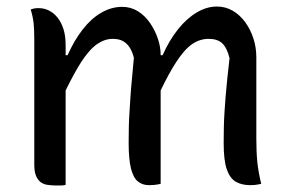

<svg xmlns="http://www.w3.org/2000/svg" viewBox="-20 -563 890 588"><path d="M780 0Q775 1 770 2Q765 3 759.5 3.5Q754 4 746 4Q720 4 702 -6.5Q684 -17 674.5 -44.5Q665 -72 665 -124Q665 -149 665.5 -172.5Q666 -196 667.5 -219.5Q669 -243 671 -268Q673 -293 676 -321.5Q679 -350 683 -385Q675 -417 660.5 -430.5Q646 -444 619 -444Q592 -444 568.5 -428Q545 -412 519 -372Q498 -340 472 -286V0Q468 1 462.5 2Q457 3 450.5 3.5Q444 4 436 4Q416 4 402 -7.5Q388 -19 381 -47.5Q374 -76 374 -126Q374 -151 374.5 -173.5Q375 -196 376.5 -218.5Q378 -241 379.5 -266Q381 -291 384 -320.5Q387 -350 390 -386Q385 -406 376.5 -418.5Q368 -431 356 -437.5Q344 -444 325 -444Q301 -444 277.5 -428Q254 -412 228 -372Q207 -339 181 -286V3Q178 4 174.5 4.5Q171 5 167.5 5Q164 5 160 5Q156 5 151 5Q137 5 124.5 3Q112 1 103.5 -6Q95 -13 90 -25.5Q85 -38 85 -59V-440Q85 -472 83 -491.5Q81 -511 74 -534Q77 -535 80.5 -536Q84 -537 87 -537.5Q90 -538 94 -538H100Q115 -538 129.5 -531Q144 -524 155.5 -510Q167 -496 174 -475Q181 -454 181 -425V-394H187Q207 -439 233 -472.5Q259 -506 290 -524Q321 -542 354 -542Q381 -542 402.5 -528.5Q424 -515 439.5 -492.5Q455 -470 464 -443Q472 -419 472 -394H478Q498 -439 524.5 -472.5Q551 -506 582 -524.5Q613 -543 644 -543Q671 -543 693 -530Q715 -517 731 -495Q747 -473 756 -445.5Q765 -418 765 -387V-139Q765 -98 768 -67.5Q771 -37 780 0Z"/></svg>

Font: Code D Ace
Style: Regular
Weight: 400
Version: Version 1.085; ttfautohint (v1.8.4.7-5d5b);Nerd Fonts 3.0.2